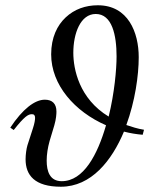

<svg xmlns="http://www.w3.org/2000/svg" viewBox="-20 -698 596 728"><path d="M422 -484C422 -436 414 -345 392 -256C280 -324 258 -436 258 -498C258 -571 285 -645 343 -645C405 -645 422 -565 422 -484ZM526 -206C501 -210 480 -217 459 -224C492 -314 506 -412 506 -481C506 -575 466 -678 351 -678C304 -678 262 -663 229 -632C197 -602 174 -556 174 -492C174 -376 263 -275 382 -223C350 -112 297 -11 214 -11C169 -11 157 -48 157 -89C157 -112 161 -138 168 -163L186 -223C193 -247 194 -266 194 -275C194 -305 178 -320 150 -320C112 -320 66 -285 19 -214L32 -205C73 -257 87 -265 101 -265C109 -265 113 -261 113 -251C113 -244 111 -230 105 -212L84 -147C80 -134 77 -111 77 -94C77 -34 111 10 211 10C326 10 404 -89 450 -199C473 -193 497 -189 521 -187Z"/></svg>

Font: XITS
Style: Italic
Weight: 400
Italic angle: -16.33°
Designer: MicroPress Inc., with final additions and corrections provided by Coen Hoffman, Elsevier (retired)
Version: Version 1.302